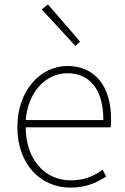

<svg xmlns="http://www.w3.org/2000/svg" viewBox="-20 -840 567 873"><path d="M300 13C378 13 423 -13 463 -37L447 -68C407 -39 362 -20 302 -20C178 -20 97 -122 97 -261H483C485 -274 485 -286 485 -297C485 -453 408 -540 286 -540C169 -540 59 -434 59 -262C59 -90 167 13 300 13ZM97 -294C108 -427 192 -507 286 -507C385 -507 450 -437 450 -294ZM323 -631 344 -651 198 -820 170 -797Z"/></svg>

Font: Noto Sans T Chinese Thin
Style: Regular
Weight: 100
Designer: Ryoko NISHIZUKA (kana & ideographs); Paul D. Hunt (Latin, Greek & Cyrillic); Wenlong ZHANG (bopomofo); Sandoll Communica
Foundry: Adobe Systems Incorporated
Version: Version 1.000;PS 1;hotconv 1.0.78;makeotf.lib2.5.61930